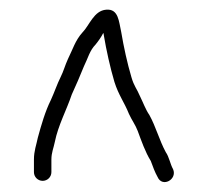

<svg xmlns="http://www.w3.org/2000/svg" viewBox="-20 -665 428 396"><path d="M86 -310V-336C86 -350.1 90.7 -360.3 93 -372C99.9 -406.6 117.5 -438.5 128 -470C137.4 -490.6 144.5 -506.9 153 -528C161.1 -544.1 164.9 -560.9 177 -573C183.4 -581 188.6 -588.2 193 -597C193.7 -595.7 194 -594.3 194 -593C199.3 -561.3 207.3 -525.4 216 -496C224.6 -468.7 236.3 -454.3 246 -430C251.9 -417.1 259.3 -407.5 264 -395C271.8 -374.1 279.3 -352 291 -333C295.2 -321.7 299.3 -310 305 -300C314.6 -277.5 346.1 -294.8 337 -316C331.2 -326.1 328.8 -341.5 322 -351C308.6 -375.6 301.4 -404 288 -428C280.7 -438.2 274.8 -454.4 269 -466C261.9 -483 256.6 -486.6 251 -506C242.5 -534.7 235.3 -567.5 230 -599C225.1 -620.1 224.8 -647.3 199 -645C173.6 -643.2 164.3 -612.3 150 -598C135.2 -581.6 130.1 -563.3 120 -543C113.9 -529.7 111.2 -518.3 105 -506C97.7 -491.4 92.4 -475.1 85 -459C73.2 -435.3 65.1 -407.1 58 -381C55.1 -366.4 50 -353.9 50 -336V-310C50 -299.9 58.2 -292 68 -292C77.8 -292 86 -299.9 86 -310Z"/></svg>

Font: HoneyBee
Style: Lit
Weight: 300
Foundry: Cannot Into Space Fonts
Version: Version 0.89